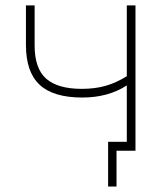

<svg xmlns="http://www.w3.org/2000/svg" viewBox="-20 -559 622 712"><path d="M285.2 -197.3Q177.7 -197.3 127 -244.6Q76.2 -292 76.2 -391.6V-539.1H108.4V-390.6Q108.4 -304.7 151.4 -267.1Q194.3 -229.5 283.2 -229.5Q332 -229.5 371.6 -240.7Q411.1 -252 450.2 -276.4V-539.1H482.4V0H450.2V-242.2Q380.9 -197.3 285.2 -197.3ZM380.9 132.8V-33.2H464.8V0H412.1V132.8Z"/></svg>

Font: Min Sans VF VF
Style: Regular
Weight: 400
Designer: Jinseong-Kim, NotoSansCJK, Nunito
Foundry: Jinseong-Kim
Version: Version 1.420;Glyphs 3.1.2 (3151)